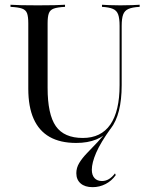

<svg xmlns="http://www.w3.org/2000/svg" viewBox="-20 -591 632 809"><path d="M370.2 197.6Q337.9 197.6 319.8 181.9Q301.6 166.1 301.6 138.7Q301.6 116.1 313.7 96Q325.8 75.8 346 54.8Q366.1 33.9 390.7 8.1Q415.3 -17.7 441.1 -52.4H448.4Q403.2 10.5 385.1 52.8Q366.9 95.2 366.9 124.2Q366.9 146.8 378.2 159.3Q389.5 171.8 409.7 171.8Q440.3 171.8 464.5 139.5L467.7 146.8Q450.8 171 425 184.3Q399.2 197.6 370.2 197.6ZM300.8 11.3Q233.9 11.3 189.1 -14.1Q144.4 -39.5 121.8 -90.3Q99.2 -141.1 99.2 -216.9V-492.7Q99.2 -521 94 -535.1Q88.7 -549.2 73 -554.8Q57.3 -560.5 24.2 -562.1V-571Q56.5 -568.5 139.5 -568.5Q221 -568.5 254 -571V-562.1Q221.8 -560.5 206.5 -554.8Q191.1 -549.2 185.9 -535.1Q180.6 -521 180.6 -492.7V-221Q180.6 -108.9 215.3 -59.3Q250 -9.7 329 -9.7Q405.6 -9.7 444.8 -66.1Q483.9 -122.6 483.9 -232.3V-482.3Q483.9 -513.7 477.8 -530.2Q471.8 -546.8 455.6 -553.6Q439.5 -560.5 409.7 -562.1V-571Q420.2 -570.2 439.9 -569.4Q459.7 -568.5 487.1 -568.5Q516.1 -568.5 537.1 -569.4Q558.1 -570.2 568.5 -571V-562.1Q537.1 -560.5 521 -553.2Q504.8 -546 498.8 -529.4Q492.7 -512.9 492.7 -481.5V-232.3Q492.7 -108.1 446 -48.4Q399.2 11.3 300.8 11.3Z"/></svg>

Font: Playfair 144pt
Style: Regular
Weight: 400
Designer: Claus Eggers Sørensen
Foundry: Claus Eggers Sørensen
Version: Version 2.001;gftools[0.9.30]